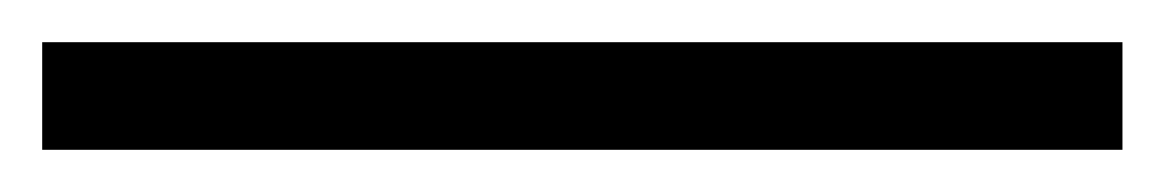

<svg xmlns="http://www.w3.org/2000/svg" viewBox="-20 57 552 91"><path d="M512 128V77H0V128Z"/></svg>

Font: mjx-stx-n
Style: Regular
Weight: 500
Version: 1.0.0